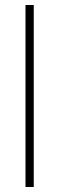

<svg xmlns="http://www.w3.org/2000/svg" viewBox="-20 -748 237 768"><path d="M82 -728H115V0H82Z"/></svg>

Font: Murecho ExtraLight
Style: Regular
Weight: 200
Designer: Neil Summerour
Foundry: Positype
Version: Version 1.010; ttfautohint (v1.8.3)